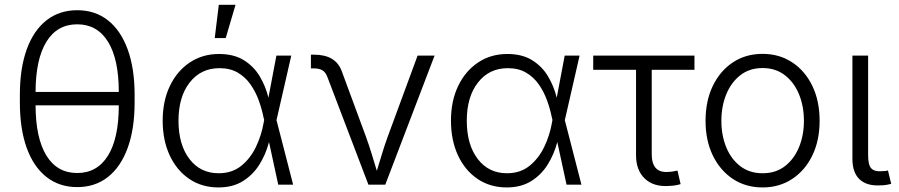

<svg xmlns="http://www.w3.org/2000/svg" viewBox="-20 -781 3802 812"><path d="M306.6 10.3Q231 10.3 176.5 -32.5Q122.1 -75.2 93 -155.5Q64 -235.8 64 -347.7V-379.9Q64 -491.7 93 -572Q122.1 -652.3 176.5 -695.1Q231 -737.8 306.6 -737.8Q382.3 -737.8 436.5 -695.1Q490.7 -652.3 520 -572Q549.3 -491.7 549.3 -379.9V-347.7Q549.3 -235.8 520 -155.5Q490.7 -75.2 436.5 -32.5Q382.3 10.3 306.6 10.3ZM306.6 -49.3Q391.1 -49.3 436.8 -123Q482.4 -196.8 482.4 -335.4H130.4Q130.9 -196.8 176.3 -123Q221.7 -49.3 306.6 -49.3ZM130.4 -392.1H482.4Q482.4 -530.8 436.8 -604.5Q391.1 -678.2 306.6 -678.2Q221.7 -678.2 176.3 -604.5Q130.9 -530.8 130.4 -392.1Z M903.8 11.7Q833.5 11.7 780.3 -24.4Q727.1 -60.5 697.5 -124.3Q668 -188 668 -271Q668 -354 698.5 -417.5Q729 -481 782.7 -516.8Q836.4 -552.7 906.2 -552.7Q968.8 -552.7 1011 -526.6Q1053.2 -500.5 1078.4 -458.3Q1103.5 -416 1115.2 -367.7L1148.9 -545.9H1211.9L1149.4 -272.9L1219.7 0H1156.7L1117.7 -180.2Q1104 -127.9 1076.7 -84.5Q1049.3 -41 1006.6 -14.6Q963.9 11.7 903.8 11.7ZM1097.2 -273.9 1094.7 -283.7Q1087.4 -320.3 1074 -357.2Q1060.5 -394 1038.8 -424.8Q1017.1 -455.6 985.1 -474.1Q953.1 -492.7 908.2 -492.7Q829.6 -492.7 782.2 -432.1Q734.9 -371.6 734.9 -270.5Q734.9 -169.4 781 -108.9Q827.1 -48.3 904.8 -48.3Q960.9 -48.3 999.8 -79.3Q1038.6 -110.4 1062 -158.9Q1085.4 -207.5 1094.7 -260.3ZM888.2 -620.1 905.3 -760.7H976.1L934.6 -620.1Z M1538.1 0 1364.3 -456.1Q1356.4 -476.1 1343.3 -483.9Q1330.1 -491.7 1307.1 -491.7H1294.9V-549.8H1308.6Q1399.9 -549.8 1425.3 -480L1527.8 -202.6Q1541 -166 1552 -129.9Q1563 -93.8 1573.7 -58.6Q1584.5 -93.8 1595.5 -130.1Q1606.4 -166.5 1619.6 -202.6L1746.1 -545.9H1817.9L1609.4 0Z M2123 11.7Q2052.7 11.7 1999.5 -24.4Q1946.3 -60.5 1916.7 -124.3Q1887.2 -188 1887.2 -271Q1887.2 -354 1917.7 -417.5Q1948.2 -481 2002 -516.8Q2055.7 -552.7 2125.5 -552.7Q2188 -552.7 2230.2 -526.6Q2272.5 -500.5 2297.6 -458.3Q2322.8 -416 2334.5 -367.7L2368.2 -545.9H2431.2L2368.7 -272.9L2439 0H2376L2336.9 -180.2Q2323.2 -127.9 2295.9 -84.5Q2268.6 -41 2225.8 -14.6Q2183.1 11.7 2123 11.7ZM2316.4 -273.9 2314 -283.7Q2306.6 -320.3 2293.2 -357.2Q2279.8 -394 2258.1 -424.8Q2236.3 -455.6 2204.3 -474.1Q2172.4 -492.7 2127.4 -492.7Q2048.8 -492.7 2001.5 -432.1Q1954.1 -371.6 1954.1 -270.5Q1954.1 -169.4 2000.2 -108.9Q2046.4 -48.3 2124 -48.3Q2180.2 -48.3 2219 -79.3Q2257.8 -110.4 2281.2 -158.9Q2304.7 -207.5 2314 -260.3Z M2809.1 5.4Q2744.1 9.8 2707 -25.6Q2669.9 -61 2669.9 -124.5V-485.8H2488.8V-545.9H2917V-485.8H2736.3V-128.9Q2736.3 -46.9 2809.1 -54.2Q2816.4 -54.2 2826.4 -55.9Q2836.4 -57.6 2845.2 -59.6L2858.4 -2.4Q2837.4 4.4 2809.1 5.4Z M3205.1 11.7Q3133.8 11.7 3079.6 -24.2Q3025.4 -60.1 2994.6 -123.5Q2963.9 -187 2963.9 -270Q2963.9 -354 2994.6 -417.7Q3025.4 -481.4 3079.6 -517.3Q3133.8 -553.2 3205.1 -553.2Q3275.9 -553.2 3330.3 -517.3Q3384.8 -481.4 3415.5 -417.7Q3446.3 -354 3446.3 -270Q3446.3 -187 3415.5 -123.5Q3384.8 -60.1 3330.3 -24.2Q3275.9 11.7 3205.1 11.7ZM3205.1 -48.3Q3261.2 -48.3 3300 -78.6Q3338.9 -108.9 3359.4 -159.2Q3379.9 -209.5 3379.9 -270Q3379.9 -331.1 3359.4 -381.6Q3338.9 -432.1 3299.8 -462.6Q3260.7 -493.2 3205.1 -493.2Q3149.4 -493.2 3110.6 -462.6Q3071.8 -432.1 3051.3 -381.6Q3030.8 -331.1 3030.8 -270Q3030.8 -209.5 3051 -159.2Q3071.3 -108.9 3110.4 -78.6Q3149.4 -48.3 3205.1 -48.3Z M3703.6 2.9Q3646.5 6.3 3615.7 -22.2Q3585 -50.8 3585 -109.4V-545.9H3651.4V-124Q3651.4 -82.5 3665.3 -68.4Q3679.2 -54.2 3710.4 -57.1Q3720.7 -57.1 3725.3 -57.9Q3730 -58.6 3735.4 -60.1L3749 -3.4Q3740.2 -1 3728.3 1Q3716.3 2.9 3703.6 2.9Z"/></svg>

Font: Inter Light
Style: Regular
Weight: 300
Designer: Rasmus Andersson
Foundry: rsms
Version: Version 4.000;git-a52131595